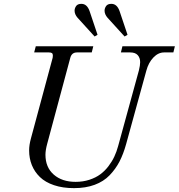

<svg xmlns="http://www.w3.org/2000/svg" viewBox="-20 -950 920 988"><path d="M129.9 -175.8Q129.9 -204.1 139.2 -237.8L251 -652.8Q252 -656.7 252 -664.1Q252 -672.9 247.6 -676.5Q243.2 -680.2 231.9 -680.2H155.8L164.1 -711.9H460L452.1 -680.2H376Q349.1 -680.2 341.8 -652.8L223.1 -210.9Q213.9 -177.2 213.9 -153.8Q213.9 -88.9 256.6 -51.5Q299.3 -14.2 369.1 -14.2Q407.2 -14.2 439.9 -24.9Q472.7 -35.6 496.1 -53Q519.5 -70.3 538.1 -94.7Q556.6 -119.1 568.4 -144.3Q580.1 -169.4 587.9 -198.2L694.8 -587.9Q701.2 -614.3 701.2 -629.9Q701.2 -652.3 688.7 -666.3Q676.3 -680.2 649.9 -680.2H602.1L609.9 -711.9H879.9L872.1 -680.2H824.2Q794.4 -680.2 769.3 -654.1Q744.1 -627.9 732.9 -585.9L628.9 -208Q614.7 -157.2 595 -118.9Q575.2 -80.6 544.2 -48.3Q513.2 -16.1 467 1Q420.9 18.1 360.8 18.1Q302.7 18.1 257.8 2.9Q212.9 -12.2 185.3 -39.1Q157.7 -65.9 143.8 -100.6Q129.9 -135.3 129.9 -175.8ZM621.1 -762.2 533.2 -858.9Q518.1 -876.5 518.1 -895Q518.1 -907.2 525.9 -918.7Q533.7 -930.2 553.2 -930.2Q582 -930.2 595.2 -893.1L636.2 -771ZM466.8 -762.2 378.9 -858.9Q363.8 -876.5 363.8 -895Q363.8 -907.2 371.6 -918.7Q379.4 -930.2 398.9 -930.2Q427.7 -930.2 440.9 -893.1L481.9 -771Z"/></svg>

Font: Flanker Steampunk
Style: Italic
Weight: 400
Italic angle: -12°
Designer: Alexey Kryukov, Leonardo Di Lena
Foundry: Alexey Kryukov, Leonardo Di Lena
Version: 1.210